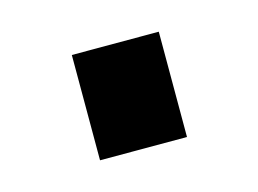

<svg xmlns="http://www.w3.org/2000/svg" viewBox="-40 -365 367 273"><g transform="rotate(-15 144.0 -228.5)"><path d="M80 -306H208V-151H80Z"/></g></svg>

Font: Cairo SemiBold
Style: Regular
Weight: 600
Designer: Mohamed Gaber, the designers of Titillium
Foundry: Kief Type Foundry
Version: Version 2.009; ttfautohint (v1.5.33-1714) -l 8 -r 50 -G 200 